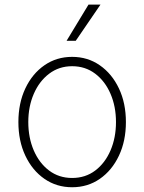

<svg xmlns="http://www.w3.org/2000/svg" viewBox="-20 -800 625 832"><path d="M292.6 11.4Q225.1 11.4 172.6 -25Q120 -61.4 89.8 -125.4Q59.7 -189.3 59.7 -271Q59.7 -353 89.8 -416.9Q120 -480.8 172.6 -517.2Q225.1 -553.6 292.6 -553.6Q360.1 -553.6 412.6 -517Q465.2 -480.5 495.4 -416.7Q525.6 -353 525.6 -271Q525.6 -189.3 495.4 -125.4Q465.2 -61.4 412.6 -25Q360.1 11.4 292.6 11.4ZM292.6 -28.8Q350.1 -28.8 392.8 -61.1Q435.4 -93.4 459 -148.4Q482.6 -203.5 482.6 -271Q482.6 -338.4 459 -393.3Q435.4 -448.2 392.6 -480.6Q349.8 -513.1 292.6 -513.1Q235.8 -513.1 193 -480.6Q150.2 -448.2 126.4 -393.3Q102.6 -338.4 102.6 -271Q102.6 -203.5 126.2 -148.4Q149.9 -93.4 192.6 -61.1Q235.4 -28.8 292.6 -28.8ZM268.5 -623.2 363.6 -780.2H415.5L308.2 -623.2Z"/></svg>

Font: Inter UI Extra Light
Style: Regular
Weight: 200
Designer: Rasmus Andersson
Foundry: rsms
Version: 3.2;8d6f07862